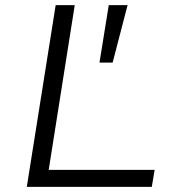

<svg xmlns="http://www.w3.org/2000/svg" viewBox="-20 -725 681 745"><path d="M84 0 196 -705H270L169 -66H580L569 0ZM366 -482 402 -705H475L417 -482Z"/></svg>

Font: Nunito Sans 7pt SemiExpanded Light
Style: Italic
Weight: 300
Width: 6
Italic angle: -9°
Designer: Vernon Adams
Foundry: Vernon Adams
Version: Version 3.101;gftools[0.9.27]